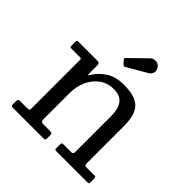

<svg xmlns="http://www.w3.org/2000/svg" viewBox="-193 -912 1073 1073"><g transform="rotate(45 344.0 -375.0)"><path d="M125.5 -465Q131.5 -465 134.5 -463.5Q137.5 -462 137.5 -456.5V-69Q137.5 -59.5 134 -57.2Q130.5 -55 120.5 -55H65.5Q56 -55 51.8 -52.2Q47.5 -49.5 47.5 -39V-16Q47.5 -6.5 50 -3.2Q52.5 0 61.5 0H303.5Q312 0 314.8 -3Q317.5 -6 317.5 -15V-38Q317.5 -49 313.8 -52Q310 -55 300 -55H248.5Q237 -55 232.2 -59.5Q227.5 -64 227.5 -75.5V-283Q227.5 -334.5 247 -377.8Q266.5 -421 302.5 -447Q338.5 -473 387.5 -473Q437 -473 459.8 -443.2Q482.5 -413.5 482.5 -358V-74.5Q482.5 -61.5 478.5 -58.2Q474.5 -55 462.5 -55H405Q397 -55 394.8 -52Q392.5 -49 392.5 -40.5V-15.5Q392.5 -7.5 394 -3.8Q395.5 0 403.5 0H647Q655.5 0 659 -1.5Q662.5 -3 662.5 -11V-40Q662.5 -48.5 660.2 -51.8Q658 -55 649.5 -55H590.5Q577.5 -55 575 -59.8Q572.5 -64.5 572.5 -77.5V-369Q572.5 -422.5 558.5 -458.2Q544.5 -494 509.2 -512Q474 -530 410.5 -530Q345.5 -530 303.5 -502.8Q261.5 -475.5 237.5 -435.5Q232.5 -427.5 230 -426Q227.5 -424.5 227.5 -444V-502.5Q227.5 -509.5 224 -514.8Q220.5 -520 212 -520H57Q51.5 -520 49.5 -517.2Q47.5 -514.5 47.5 -508.5V-477.5Q47.5 -471 49.5 -468Q51.5 -465 58 -465ZM327.5 -608.5Q333 -602.5 336.8 -602.8Q340.5 -603 347 -607L461 -673.5Q474 -681 479.8 -696.2Q485.5 -711.5 474.5 -730Q468 -741.5 455.8 -746.5Q443.5 -751.5 430.8 -749.5Q418 -747.5 408.5 -738L310.5 -642.5Q302.5 -635 310.5 -626.5Z"/></g></svg>

Font: Besley
Style: Regular
Weight: 400
Designer: Owen Earl
Foundry: indestructible type*
Version: Version 4.000